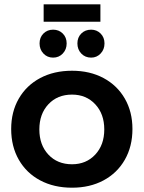

<svg xmlns="http://www.w3.org/2000/svg" viewBox="-20 -868 668 893"><path d="M596 -268Q596 -187 560.5 -125Q525 -63 461.5 -29Q398 5 315 5Q231 5 167 -29Q103 -63 67.5 -125Q32 -187 32 -268Q32 -348 67.5 -409.5Q103 -471 167 -505Q231 -539 315 -539Q398 -539 461.5 -505Q525 -471 560.5 -409.5Q596 -348 596 -268ZM163 -266Q163 -194 205 -149Q247 -104 315 -104Q381 -104 423 -149Q465 -194 465 -266Q465 -338 423 -383Q381 -428 315 -428Q247 -428 205 -383Q163 -338 163 -266ZM290 -666Q290 -638 272 -619Q254 -600 227 -600Q200 -600 182 -619Q164 -638 164 -666Q164 -694 182 -712Q200 -730 227 -730Q254 -730 272 -712Q290 -694 290 -666ZM466 -666Q466 -638 448 -619Q430 -600 404 -600Q376 -600 358 -619Q340 -638 340 -666Q340 -694 358 -712Q376 -730 404 -730Q430 -730 448 -712Q466 -694 466 -666ZM183 -848H447V-767H183Z"/></svg>

Font: Gontserrat Medium
Style: Regular
Weight: 500
Designer: Julieta Ulanovsky
Foundry: Julieta Ulanovsky
Version: Version 6.001